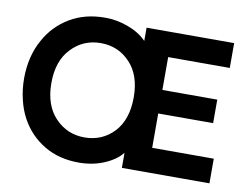

<svg xmlns="http://www.w3.org/2000/svg" viewBox="-81 -862 1287 989"><g transform="rotate(10 563.0 -367.5)"><path d="M1069.3 -603.5Q1069.3 -636.7 1069.3 -733.4Q954.1 -733.4 611.3 -733.4Q611.3 -715.8 611.3 -664.1Q573.2 -703.1 514.6 -724.6Q456.1 -747.1 392.6 -747.1Q288.1 -747.1 209 -700.2Q128.9 -652.3 85 -571.3Q60.5 -528.3 47.9 -476.6Q35.2 -424.8 35.2 -367.2Q35.2 -309.6 47.9 -257.8Q59.6 -206.1 83 -163.1Q127 -82 205.1 -35.2Q283.2 11.7 386.7 11.7Q459 11.7 519.5 -13.7Q581.1 -40 611.3 -79.1Q611.3 -52.7 611.3 0Q725.6 0 1069.3 0Q1069.3 -32.2 1069.3 -128.9Q988.3 -128.9 747.1 -128.9Q747.1 -173.8 747.1 -308.6Q818.4 -308.6 1034.2 -308.6Q1034.2 -339.8 1034.2 -431.6Q961.9 -431.6 747.1 -431.6Q747.1 -474.6 747.1 -603.5Q827.1 -603.5 1069.3 -603.5ZM393.6 -121.1Q302.7 -121.1 240.2 -186.5Q177.7 -252 177.7 -368.2Q177.7 -484.4 240.2 -548.8Q301.8 -614.3 393.6 -614.3Q485.4 -614.3 546.9 -548.8Q608.4 -484.4 608.4 -368.2Q608.4 -251 546.9 -185.5Q485.4 -121.1 393.6 -121.1Z"/></g></svg>

Font: BM-Biotif
Style: Bold
Weight: 400
Designer: Deni Anggara
Version: Version 1.000;PS 001.000;hotconv 1.0.88;makeotf.lib2.5.64776